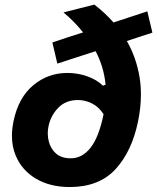

<svg xmlns="http://www.w3.org/2000/svg" viewBox="-20 -778 664 812"><path d="M275 13Q191.5 13 131.8 -22.5Q72 -58 46 -121Q30.5 -158.5 30.5 -203.5Q30.5 -233.5 37.5 -267Q58.5 -366 121 -417.8Q183.5 -469.5 264.5 -469.5Q309.5 -469.5 349.8 -455Q390 -440.5 415.5 -415.5L426.5 -420Q419.5 -494 384.5 -561.5Q348.5 -550 307 -536.5Q265.5 -523 222.5 -509L201.5 -598.5Q236.5 -610 269 -621Q301.5 -631.5 331.5 -641Q314 -663 293.2 -684.2Q272.5 -705.5 248.5 -725.5L379 -758.5Q424 -724 460 -683Q526 -704.5 603 -730L624.5 -640Q596.5 -630.5 569.5 -622Q542.5 -613 516.5 -604.5Q556.5 -535 570.5 -450Q576 -415.5 576 -379Q576 -324.5 564 -265.5Q538 -138 468.5 -62.5Q399 13 275 13ZM185.5 -246Q182 -229.5 182 -214Q182 -196 186.5 -179.5Q194.5 -148 217.5 -128.2Q240.5 -108.5 279 -108.5Q328 -108.5 363.2 -153.5Q398.5 -198.5 418 -295Q397 -327 368 -341Q339 -355 310 -355Q258.5 -355 227 -322.8Q195.5 -290.5 185.5 -246Z"/></svg>

Font: Heraclito
Style: Bold Italic
Weight: 700
Italic angle: -12°
Designer: Kostas Bartsokas (font) & Cristiano Sobral (main changes)
Foundry: Kostas Bartsokas (font) & Cristiano Sobral (main changes)
Version: Version 1.00;July 8, 2020;FontCreator 13.0.0.2655 64-bit